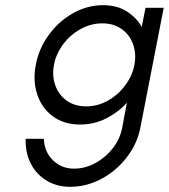

<svg xmlns="http://www.w3.org/2000/svg" viewBox="-20 -470 651 740"><path d="M79 65H149Q151 116 184.5 148Q218 180 265 180Q308 180 347.5 158.5Q387 137 415 101Q443 65 451 22L469 -74Q438 -39 391 -14.5Q344 10 288 10Q227 10 184 -21.5Q141 -53 123.5 -106Q106 -159 118 -220Q129 -281 167 -334Q205 -387 260.5 -418.5Q316 -450 377 -450Q433 -450 471 -424.5Q509 -399 526 -366L541 -440H611L521 22Q509 84 468.5 136.5Q428 189 370.5 219.5Q313 250 251 250Q197 250 157 224.5Q117 199 97 157Q77 115 79 65ZM498 -220Q506 -262 493 -299Q480 -336 449 -358Q418 -380 374 -380Q331 -380 291.5 -358.5Q252 -337 224 -300Q196 -263 188 -220Q180 -177 193.5 -140Q207 -103 238 -81.5Q269 -60 312 -60Q356 -60 395.5 -82Q435 -104 462.5 -141Q490 -178 498 -220Z"/></svg>

Font: Teachers[wght] Italic
Style: Regular
Weight: 400
Designer: Alfredo Marco Pradil & Chank Diesel
Version: Version 1.000;Glyphs 3.1.2 (3151)